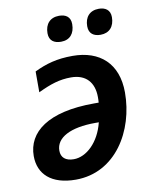

<svg xmlns="http://www.w3.org/2000/svg" viewBox="-85 -808 702 881"><g transform="rotate(-10 266.5 -367.0)"><path d="M424 -625C465 -625 489 -652 489 -696C489 -730 466 -744 436 -744C394 -744 370 -717 370 -674C370 -639 393 -625 424 -625ZM240 -625C281 -625 304 -652 304 -696C304 -730 282 -744 251 -744C209 -744 185 -717 185 -674C185 -639 208 -625 240 -625ZM197 10C383 10 488 -167 488 -345C488 -480 407 -552 280 -552C206 -552 155 -537 101 -511V-414C160 -442 202 -456 256 -456C325 -456 362 -414 362 -346C362 -337 362 -329 361 -320H339C124 -320 25 -241 25 -130C25 -46 83 10 197 10ZM204 -84C166 -84 145 -102 145 -134C145 -195 214 -231 329 -231H346C324 -141 263 -84 204 -84Z"/></g></svg>

Font: Noto Sans SemiBold
Style: Italic
Weight: 600
Italic angle: -12°
Designer: Monotype Design Team
Foundry: Monotype Imaging Inc.
Version: Version 2.013